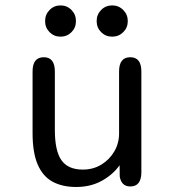

<svg xmlns="http://www.w3.org/2000/svg" viewBox="-20 -698 659 728"><path d="M146 -481Q188 -481 188 -427V-205.5Q188 -126 213 -90.5Q238 -55 294 -55Q333.5 -55 364.5 -74Q395.5 -93 413.5 -124Q431.5 -155 431.5 -191.5V-427Q431.5 -481 474 -481Q516 -481 516 -427V-45Q516 9 474 9Q440.5 9 434 -28.5L433.5 -71.5Q408 -35.5 365.5 -12.2Q323 11 269 11Q216.5 11 179.5 -9Q142.5 -29 123 -74Q103.5 -119 103.5 -193.5V-427Q103.5 -481 146 -481ZM209.5 -559Q185 -559 168 -576Q151 -593 151 -618Q151 -643 168 -660.2Q185 -677.5 209.5 -677.5Q234 -677.5 251 -660.2Q268 -643 268 -618Q268 -593 251 -576Q234 -559 209.5 -559ZM405.5 -559Q380.5 -559 363.5 -576Q346.5 -593 346.5 -618Q346.5 -643 363.5 -660.2Q380.5 -677.5 405.5 -677.5Q430 -677.5 447.2 -660.2Q464.5 -643 464.5 -618Q464.5 -593 447.2 -576Q430 -559 405.5 -559Z"/></svg>

Font: Sono Monospace
Style: Regular
Weight: 400
Designer: Tyler Finck
Foundry: Tyler Finck
Version: Version 2.112